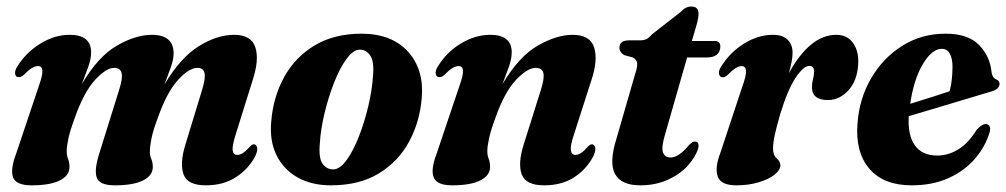

<svg xmlns="http://www.w3.org/2000/svg" viewBox="-20 -560 3092 590"><path d="M284.5 -86.5 345.5 -282Q357.5 -319 353.8 -335.2Q350 -351.5 331 -351.5Q306 -351.5 271.8 -314Q237.5 -276.5 209.5 -197Q195.5 -159 190.2 -134.8Q185 -110.5 185 -95.5Q185 -82 189.2 -71.5Q193.5 -61 193.5 -47Q193.5 -20.5 163.8 -5.5Q134 9.5 77 9.5Q30 9.5 20.5 -14.5Q11 -38.5 29.5 -87.5L99.5 -296Q111.5 -330 110.2 -343.5Q109 -357 96.5 -357Q88 -357 77.8 -350.8Q67.5 -344.5 51 -328Q43.5 -322.5 37.5 -323Q28 -323 26.5 -333Q25 -343 33 -355.5Q60 -399 104 -426Q148 -453 194 -453Q260 -453 260 -399Q260 -379 251 -354Q242 -329 231.5 -301.5Q281.5 -386.5 339.2 -419.8Q397 -453 446.5 -453Q513.5 -453 513.5 -395.5Q513.5 -377.5 504.8 -353Q496 -328.5 485.5 -300.5Q534.5 -383 590.8 -418Q647 -453 699.5 -453Q752.5 -453 764.8 -414.2Q777 -375.5 756 -312.5L704 -146Q693 -111 695 -97.5Q697 -84 709 -84Q717 -84 726 -89.5Q735 -95 748.5 -110Q755 -117 760 -116.5Q767.5 -116.5 770 -106.8Q772.5 -97 764 -79.5Q743.5 -40.5 705 -15.5Q666.5 9.5 612.5 9.5Q556 9.5 544 -24.2Q532 -58 549.5 -115L600.5 -282Q612 -319 608.5 -335.2Q605 -351.5 586.5 -351.5Q561 -351.5 526.8 -314Q492.5 -276.5 464.5 -196.5Q450.5 -159.5 445.5 -134.8Q440.5 -110 440.5 -95Q440.5 -81.5 445 -71.2Q449.5 -61 449.5 -47Q449.5 -20.5 419.5 -5.5Q389.5 9.5 333 9.5Q286 9.5 277.5 -13.8Q269 -37 284.5 -86.5Z M1091.5 -456.5Q1184.5 -456 1234 -401Q1283.5 -346 1276 -259Q1270 -185.5 1237 -124.5Q1204 -63.5 1144 -27Q1084 9.5 997 9.5Q937 9.5 894 -15Q851 -39.5 829.5 -83.5Q808 -127.5 813.5 -187Q819.5 -261.5 853 -322.8Q886.5 -384 946.5 -420.2Q1006.5 -456.5 1091.5 -456.5ZM1004 -39.5Q1024.5 -39.5 1045.2 -68.2Q1066 -97 1083.2 -141.5Q1100.5 -186 1112 -235Q1123.5 -284 1126 -324.5Q1130.5 -370 1118.2 -388.5Q1106 -407 1086.5 -407.5Q1066 -408 1045 -379.2Q1024 -350.5 1006.5 -305.8Q989 -261 977.2 -211.8Q965.5 -162.5 963 -121.5Q958.5 -75 971 -57.2Q983.5 -39.5 1004 -39.5Z M1330 -323Q1320.5 -323 1319 -333.2Q1317.5 -343.5 1325.5 -356Q1352.5 -400 1396.5 -426.5Q1440.5 -453 1486.5 -453Q1552.5 -453 1552.5 -399Q1552.5 -379.5 1543.5 -354Q1534.5 -328.5 1524 -301.5Q1574.5 -386.5 1632.5 -419.8Q1690.5 -453 1739.5 -453Q1793.5 -453 1805.8 -414Q1818 -375 1797 -312.5L1743.5 -146Q1732 -111.5 1734.2 -97.8Q1736.5 -84 1748.5 -84Q1756.5 -84 1765.2 -89.5Q1774 -95 1787 -110Q1794 -117 1799 -116.5Q1806.5 -116.5 1809 -106.8Q1811.5 -97 1803 -79.5Q1782 -39.5 1744 -15Q1706 9.5 1652 9.5Q1595.5 9.5 1583.2 -24.2Q1571 -58 1589 -115L1641.5 -282Q1653.5 -319.5 1649.8 -335.5Q1646 -351.5 1626.5 -351.5Q1600.5 -351.5 1565.2 -314Q1530 -276.5 1502 -197Q1488 -159 1482.8 -134.8Q1477.5 -110.5 1477.5 -95.5Q1477.5 -82 1481.8 -71.5Q1486 -61 1486 -47Q1486 -21 1456.2 -5.8Q1426.5 9.5 1369.5 9.5Q1323 9.5 1313 -14.2Q1303 -38 1321 -85.5L1391.5 -295Q1404 -330 1402.8 -343.5Q1401.5 -357 1389 -357Q1380.5 -357 1370.5 -351Q1360.5 -345 1344 -328.5Q1336 -322 1330 -323Z M1924.5 -383.5 1898.5 -390.5Q1883.5 -399.5 1883.5 -413Q1883.5 -436 1913 -436H1946.5Q1958 -436 1965.8 -439.5Q1973.5 -443 1983.5 -454.5L2072.5 -524Q2086.5 -540 2104.5 -540Q2126.5 -540 2126.5 -517.5Q2126.5 -511.5 2125 -502.5Q2123.5 -493.5 2119.5 -480L2106 -434H2176.5Q2193.5 -434 2193.5 -417Q2193.5 -401 2182.8 -392.2Q2172 -383.5 2154 -383.5H2091.5L2024 -148Q2011.5 -106.5 2017.5 -91.2Q2023.5 -76 2040.5 -76Q2066 -76 2097 -114Q2104.5 -121 2108.2 -123.2Q2112 -125.5 2116 -125Q2130 -124.5 2125.5 -104Q2116.5 -75.5 2092.2 -49.5Q2068 -23.5 2030.8 -7Q1993.5 9.5 1947.5 9.5Q1889 9.5 1870 -25.2Q1851 -60 1874.5 -134.5L1932 -333.5Q1939.5 -356 1937.8 -366.8Q1936 -377.5 1924.5 -383.5Z M2200.5 -322.5Q2191.5 -323 2189.5 -332.8Q2187.5 -342.5 2196 -355.5Q2223 -399 2266.2 -426Q2309.5 -453 2355 -453Q2385 -453 2400.2 -438Q2415.5 -423 2415.5 -398Q2415.5 -384 2412.2 -368.2Q2409 -352.5 2404 -335Q2469 -453 2550 -453Q2584 -453 2602 -427Q2620 -401 2617 -360Q2613.5 -310.5 2586.2 -281.5Q2559 -252.5 2524.5 -252.5Q2475 -252.5 2475 -292.5Q2475 -305 2478.2 -316.5Q2481.5 -328 2481.5 -340Q2481.5 -357.5 2467.5 -357.5Q2449 -357.5 2424.5 -320.5Q2400 -283.5 2377 -207.5Q2366.5 -171 2361 -146.2Q2355.5 -121.5 2355.5 -103.5Q2355.5 -83 2366.8 -73.2Q2378 -63.5 2378 -52Q2378 -37.5 2360 -23.2Q2342 -9 2311.2 0.2Q2280.5 9.5 2242.5 9.5Q2196 9.5 2185.8 -16.8Q2175.5 -43 2194 -91.5L2261.5 -295Q2274 -330 2272.5 -343.5Q2271 -357 2259 -357Q2251 -357 2241 -351Q2231 -345 2214 -328Q2206.5 -322 2200.5 -322.5Z M3022 -156.5Q3008.5 -110 2976.2 -72.5Q2944 -35 2894.8 -12.8Q2845.5 9.5 2781.5 9.5Q2695 9.5 2651.5 -41.5Q2608 -92.5 2615 -180.5Q2620.5 -257 2657 -319.5Q2693.5 -382 2752.5 -419.2Q2811.5 -456.5 2886 -456.5Q2954.5 -456.5 2988.5 -421.8Q3022.5 -387 3027 -338Q3029.5 -320.5 3041.5 -316Q3051 -312 3051.5 -303Q3051.5 -295.5 3046.2 -289.5Q3041 -283.5 3026.5 -279Q3010 -274 2980.5 -265.2Q2951 -256.5 2914.8 -245.5Q2878.5 -234.5 2841.2 -223.5Q2804 -212.5 2772.5 -203Q2769 -145 2791.2 -113.5Q2813.5 -82 2860.5 -82Q2894 -82 2925.2 -101.2Q2956.5 -120.5 2981 -161Q3000 -181.5 3012.5 -178.5Q3025 -175 3022 -156.5ZM2874 -410Q2844 -410 2816 -363.2Q2788 -316.5 2777 -241Q2808 -250.5 2841 -261Q2874 -271.5 2898 -279.5Q2906.5 -309.5 2907 -354Q2907 -380 2898.8 -395Q2890.5 -410 2874 -410Z"/></svg>

Font: Fraunces 144pt S050
Style: Bold Italic
Weight: 700
Italic angle: -16°
Version: Version 1.000; ttfautohint (v1.8.3)